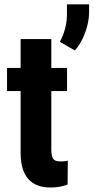

<svg xmlns="http://www.w3.org/2000/svg" viewBox="-20 -834 421 864"><path d="M210.9 -658.2V-528.3H281.7V-424.3H210.9V-162.1Q210.9 -130.9 219.5 -119.1Q228 -107.4 252.4 -107.4Q272.5 -107.4 285.2 -110.8L284.2 -3.4Q249 9.8 208 9.8Q74.2 9.8 72.8 -143.6V-424.3H11.7V-528.3H72.8V-658.2ZM316.9 -606.9 249.5 -645.5Q279.8 -703.6 281.2 -762.7V-814.5H380.9V-777.3Q380.4 -732.9 362.5 -685.3Q344.7 -637.7 316.9 -606.9Z"/></svg>

Font: Roboto Condensed
Style: Bold
Weight: 700
Designer: Google
Version: Version 2.134; 2016